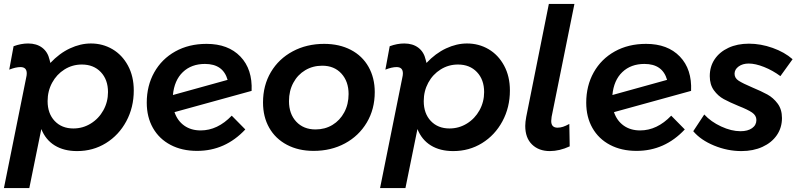

<svg xmlns="http://www.w3.org/2000/svg" viewBox="-26 -762 4050 976"><path d="M107 -367Q110 -379 110 -389Q110 -421 78 -421Q54 -421 21 -408L43 -527Q81 -541 117 -541Q160 -541 188.5 -519.5Q217 -498 226 -458L230 -442Q276 -491 329.5 -516Q383 -541 436 -541Q496 -541 545.5 -512Q595 -483 624.5 -428.5Q654 -374 654 -302Q654 -216 616 -145.5Q578 -75 512.5 -34.5Q447 6 366 6Q299 6 252.5 -22.5Q206 -51 184 -106L123 194H-6ZM347 -109Q395 -109 435.5 -134Q476 -159 499.5 -201.5Q523 -244 523 -294Q523 -357 486.5 -395.5Q450 -434 390 -434Q342 -434 302 -409Q262 -384 239 -341.5Q216 -299 216 -248Q216 -185 252 -147Q288 -109 347 -109Z M1253 -300 861 -192Q876 -148 910.5 -123.5Q945 -99 994 -99Q1080 -99 1152 -174L1221 -104Q1119 5 976 5Q899 5 841 -25.5Q783 -56 751.5 -111.5Q720 -167 720 -240Q720 -326 758 -394Q796 -462 865 -500.5Q934 -539 1024 -539Q1134 -539 1196 -474.5Q1258 -410 1253 -300ZM1131 -356Q1108 -437 1016 -437Q947 -437 903.5 -395.5Q860 -354 853 -279Z M1879 -294Q1879 -207 1838.5 -139Q1798 -71 1727.5 -33Q1657 5 1568 5Q1491 5 1432.5 -26Q1374 -57 1342.5 -112.5Q1311 -168 1311 -241Q1311 -328 1351 -395.5Q1391 -463 1462 -501Q1533 -539 1622 -539Q1699 -539 1757.5 -508.5Q1816 -478 1847.5 -422Q1879 -366 1879 -294ZM1443 -248Q1443 -183 1480 -143.5Q1517 -104 1578 -104Q1626 -104 1664 -127Q1702 -150 1724 -191Q1746 -232 1746 -284Q1746 -348 1709.5 -388Q1673 -428 1612 -428Q1564 -428 1525.5 -405Q1487 -382 1465 -341Q1443 -300 1443 -248Z M2019 -367Q2022 -379 2022 -389Q2022 -421 1990 -421Q1966 -421 1933 -408L1955 -527Q1993 -541 2029 -541Q2072 -541 2100.5 -519.5Q2129 -498 2138 -458L2142 -442Q2188 -491 2241.5 -516Q2295 -541 2348 -541Q2408 -541 2457.5 -512Q2507 -483 2536.5 -428.5Q2566 -374 2566 -302Q2566 -216 2528 -145.5Q2490 -75 2424.5 -34.5Q2359 6 2278 6Q2211 6 2164.5 -22.5Q2118 -51 2096 -106L2035 194H1906ZM2259 -109Q2307 -109 2347.5 -134Q2388 -159 2411.5 -201.5Q2435 -244 2435 -294Q2435 -357 2398.5 -395.5Q2362 -434 2302 -434Q2254 -434 2214 -409Q2174 -384 2151 -341.5Q2128 -299 2128 -248Q2128 -185 2164 -147Q2200 -109 2259 -109Z M2894 -742 2778 -168Q2776 -152 2776 -147Q2776 -113 2808 -113Q2822 -113 2836 -117.5Q2850 -122 2868 -132L2870 -18Q2818 6 2769 6Q2713 6 2678.5 -27.5Q2644 -61 2644 -122Q2644 -141 2649 -168L2764 -742Z M3487 -300 3095 -192Q3110 -148 3144.5 -123.5Q3179 -99 3228 -99Q3314 -99 3386 -174L3455 -104Q3353 5 3210 5Q3133 5 3075 -25.5Q3017 -56 2985.5 -111.5Q2954 -167 2954 -240Q2954 -326 2992 -394Q3030 -462 3099 -500.5Q3168 -539 3258 -539Q3368 -539 3430 -474.5Q3492 -410 3487 -300ZM3365 -356Q3342 -437 3250 -437Q3181 -437 3137.5 -395.5Q3094 -354 3087 -279Z M3498 -95 3554 -180Q3588 -143 3640 -119Q3692 -95 3738 -95Q3775 -95 3797 -110.5Q3819 -126 3819 -152Q3819 -175 3797 -190Q3775 -205 3729 -223Q3683 -242 3653.5 -258Q3624 -274 3603 -303Q3582 -332 3582 -375Q3582 -424 3607 -461Q3632 -498 3677 -519Q3722 -540 3781 -540Q3841 -540 3901.5 -518.5Q3962 -497 4003 -461L3941 -375Q3902 -404 3858 -421.5Q3814 -439 3780 -439Q3749 -439 3728.5 -424Q3708 -409 3708 -387Q3708 -365 3729 -351.5Q3750 -338 3797 -318Q3845 -298 3875 -281.5Q3905 -265 3927 -235.5Q3949 -206 3949 -162Q3949 -113 3923 -75Q3897 -37 3850 -15.5Q3803 6 3743 6Q3672 6 3604 -22Q3536 -50 3498 -95Z"/></svg>

Font: TypoPRO Montserrat Alternates
Style: Italic
Weight: 500
Italic angle: -11.3°
Designer: Julieta Ulanovsky
Foundry: Julieta Ulanovsky
Version: Version 6.001